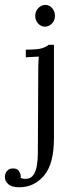

<svg xmlns="http://www.w3.org/2000/svg" viewBox="-86 -567 302 790"><path d="M-6.6 203.5Q-37.8 203.5 -51.9 190.7Q-66 177.9 -66 161.3Q-66 147.8 -57.4 137Q-48.8 126.1 -33.7 126.1Q-15.4 125.4 -8.1 137Q-0.7 148.5 -0.7 157.7Q-0.7 159.1 -0.7 161Q-0.7 162.8 -1.5 164.6Q8.4 169.1 18 169.1Q40 169.1 51 153.5Q62 137.9 65.8 113.7Q69.7 89.5 69.7 64.5L71.5 -285.3Q71.5 -297 71.9 -308Q72.2 -319 73.7 -334.1Q60.1 -333.7 46.9 -332.8Q33.7 -331.9 20.2 -331.1V-362.7Q70 -362.7 88 -368.9Q106 -375.1 114 -382.8H136V2.2Q136 107.4 95.2 155.5Q54.3 203.5 -6.6 203.5ZM99 -457.3Q83.2 -457.3 71.1 -470.1Q59 -482.9 59 -501.7Q59 -520.4 71.5 -533.6Q84 -546.8 99.7 -546.8Q117 -546.8 128.5 -533.6Q140.1 -520.4 140.1 -501.7Q140.1 -482.9 127.6 -470.1Q115.1 -457.3 99 -457.3Z"/></svg>

Font: Parastoo
Style: Regular
Weight: 400
Foundry: Saber Rastikerdar (saber.rastikerdar@gmail.com)
Version: Version 3.000